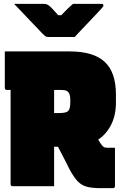

<svg xmlns="http://www.w3.org/2000/svg" viewBox="-20 -967 640 997"><path d="M261 0H46Q35 0 35 -11V-500H16Q5 -500 5 -511V-700H341Q465 -700 523.5 -646Q582 -592 582 -476V-436Q582 -369 557.5 -320Q533 -271 490 -242Q497 -231 503 -221Q510 -211 516.5 -205.5Q523 -200 533 -200H577V-1Q577 10 566 10H503Q458 10 430.5 2.5Q403 -5 383.5 -25.5Q364 -46 342 -86Q327 -116 312 -145.5Q297 -175 281 -205H261ZM293 -500H261V-380H289Q324 -380 334.5 -391Q345 -402 345 -436V-449Q345 -480 333 -490Q326 -497 315.5 -498.5Q305 -500 293 -500ZM368 -775H229Q222 -775 216.5 -778.5Q211 -782 199 -794Q192 -802 175 -819.5Q158 -837 136.5 -859.5Q115 -882 93 -905.5Q71 -929 53 -947H205Q216 -947 221.5 -945Q227 -943 234 -938Q241 -933 252 -921.5Q263 -910 282 -888H298Q319 -910 332.5 -923Q346 -936 359 -947H506Q517 -947 517 -939Q517 -935 514 -931Q511 -927 499 -914Q488 -902 470 -883Q452 -864 432 -843Q412 -822 395 -804Q378 -786 368 -775Z"/></svg>

Font: Recursive Mn Lnr St XBk
Style: Regular
Weight: 1000
Monospace: yes
Version: Version 1.079;hotconv 1.0.112;makeotfexe 2.5.65598; ttfautoh